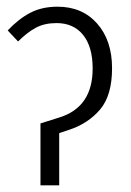

<svg xmlns="http://www.w3.org/2000/svg" viewBox="-20 -554 391 574"><path d="M101 -185 158 -203Q257 -234 257 -349Q257 -414 228.5 -449.5Q200 -485 149 -485Q113 -485 87 -471Q61 -457 34 -430L3 -463Q35 -497 70 -515.5Q105 -534 152 -534Q226 -534 270.5 -483.5Q315 -433 315 -350Q315 -269 279.5 -227Q244 -185 187 -166L157 -156V0H101Z"/></svg>

Font: Fira Sans Extra Condensed Light
Style: Regular
Weight: 300
Width: 1
Designer: Carrois Corporate & Edenspiekermann AG
Foundry: Carrois Corporate GbR & Edenspiekermann AG
Version: Version 4.203